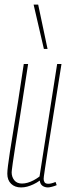

<svg xmlns="http://www.w3.org/2000/svg" viewBox="-20 -810 298 840"><path d="M72 10Q45 10 28.5 -6Q12 -22 12 -50Q12 -63 15 -86Q18 -109 23.5 -146Q29 -183 38 -236.5Q47 -290 58.5 -362.5Q70 -435 84 -530H103Q82 -394 68.5 -307Q55 -220 47 -170.5Q39 -121 36 -98Q33 -75 32 -67.5Q31 -60 31 -56Q31 -36 42.5 -21.5Q54 -7 76 -7Q88 -7 100.5 -10.5Q113 -14 126.5 -21Q140 -28 153 -38L230 -530H249Q227 -389 212 -297.5Q197 -206 189 -152.5Q181 -99 177 -73.5Q173 -48 172 -39Q171 -30 171 -27Q171 -19 175 -12.5Q179 -6 192 -6Q197 -6 205.5 -8Q214 -10 223 -14L228 0Q219 4 207.5 7Q196 10 190 10Q176 10 166 3Q156 -4 154 -20Q140 -10 126 -3.5Q112 3 99 6.5Q86 10 72 10ZM172 -596 127 -790H147L188 -596Z"/></svg>

Font: Georama
Style: Italic
Weight: 400
Width: 2
Italic angle: -9°
Designer: Jean-Baptiste Levee
Foundry: Production Type
Version: Version 1.000